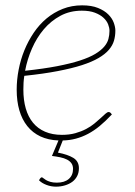

<svg xmlns="http://www.w3.org/2000/svg" viewBox="-20 -520 504 719"><path d="M286.5 -480Q242 -480 206.5 -461Q171 -442 144.2 -410.5Q117.5 -379 99.8 -338.5Q82 -298 74 -255Q143.5 -262.5 194 -272.2Q244.5 -282 279.8 -293.5Q315 -305 336.5 -318Q358 -331 370 -345Q382 -359 386 -374Q390 -389 390 -404.5Q390 -416 384.8 -429.2Q379.5 -442.5 367.2 -453.8Q355 -465 335.2 -472.5Q315.5 -480 286.5 -480ZM199 6Q160.5 4.5 131.2 -9.2Q102 -23 82.2 -47.8Q62.5 -72.5 52.5 -106.8Q42.5 -141 42.5 -184Q42.5 -221 49.8 -258.8Q57 -296.5 71.2 -331.5Q85.5 -366.5 106.2 -397.2Q127 -428 154.2 -450.8Q181.5 -473.5 215 -486.8Q248.5 -500 287.5 -500Q323 -500 347 -490.2Q371 -480.5 385.5 -466Q400 -451.5 406 -435Q412 -418.5 412 -405.5Q412 -385.5 406.8 -367.5Q401.5 -349.5 387.5 -333.2Q373.5 -317 349.2 -302.8Q325 -288.5 287.2 -276.2Q249.5 -264 196.2 -253.8Q143 -243.5 71 -236Q69 -223 68.2 -210.2Q67.5 -197.5 67.5 -184.5Q67.5 -145 76.5 -113.8Q85.5 -82.5 103.5 -60.5Q121.5 -38.5 148.8 -26.8Q176 -15 212 -15Q239.5 -15 262 -21.2Q284.5 -27.5 302.5 -37Q320.5 -46.5 334 -57.8Q347.5 -69 357.8 -78.5Q368 -88 375 -94.2Q382 -100.5 387 -100.5Q391 -100.5 394 -97.5L399 -91.5Q375.5 -66.5 353.8 -48.5Q332 -30.5 309.8 -18.8Q287.5 -7 264.2 -0.8Q241 5.5 215 6L197 51.5Q233.5 58.5 254.5 71.2Q275.5 84 275.5 110Q275.5 126.5 269 139.2Q262.5 152 250.8 160.8Q239 169.5 223.2 174.2Q207.5 179 189.5 179Q171 179 153.5 172.2Q136 165.5 126 155L130.5 148Q133.5 144 136.5 144Q138.5 144 142.2 147.2Q146 150.5 152.2 154.2Q158.5 158 168.5 161Q178.5 164 193 164Q221.5 164 237.5 150.2Q253.5 136.5 253.5 112.5Q253.5 100 247.5 91.5Q241.5 83 230.8 77.5Q220 72 205.5 69Q191 66 174.5 64Z"/></svg>

Font: Lato ExtraLight
Style: Italic
Weight: 275
Italic angle: -7°
Designer: Lukasz Dziedzic with Adam Twardoch and Botio Nikoltchev
Foundry: tyPoland Lukasz Dziedzic
Version: Version 2.015; 2015-08-06; http://www.latofonts.com/